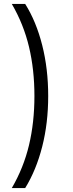

<svg xmlns="http://www.w3.org/2000/svg" viewBox="-20 -762 369 976"><path d="M40 194Q100 91 127.5 -24.5Q155 -140 155 -274Q155 -408 127.5 -523.5Q100 -639 40 -742H108Q164 -653 194.5 -532.5Q225 -412 225 -274Q225 -136 194.5 -16.5Q164 103 108 194Z"/></svg>

Font: Montserrat
Style: Regular
Weight: 400
Designer: Julieta Ulanovsky
Foundry: Julieta Ulanovsky
Version: Version 9.000; ttfautohint (v1.8.4.7-5d5b)